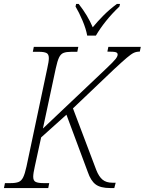

<svg xmlns="http://www.w3.org/2000/svg" viewBox="-37 -951 732 971"><path d="M-17 0 -12 -25H18Q42 -25 56.5 -30.5Q71 -36 80 -54Q89 -72 97 -109L202 -605Q206 -623 208 -635.5Q210 -648 210 -657Q210 -677 198 -683Q186 -689 160 -689H129L134 -714H359L354 -689H323Q299 -689 284.5 -683.5Q270 -678 261.5 -660Q253 -642 245 -605L180 -301L501 -605Q537 -639 547.5 -652.5Q558 -666 558 -675Q558 -684 548.5 -687Q539 -690 506 -690L511 -714H675L670 -690Q653 -690 640 -684Q627 -678 604.5 -659Q582 -640 539 -600L332 -403L450 -91Q463 -58 481.5 -42.5Q500 -27 531 -27H548L541 0H520Q471 0 446.5 -18.5Q422 -37 407 -81L299 -371L171 -256L139 -109Q131 -74 131 -57Q131 -37 143.5 -31Q156 -25 182 -25H212L207 0ZM404 -771Q398 -805 380.5 -846.5Q363 -888 345 -918L348 -931H361Q406 -874 432 -813Q455 -841 485 -871.5Q515 -902 554 -931H570L567 -918Q529 -882 499 -844.5Q469 -807 448 -771Z"/></svg>

Font: Noto Serif SemiCondensed ExtraLight
Style: Italic
Weight: 200
Width: 4
Italic angle: -12°
Designer: Monotype Design Team
Foundry: Monotype Imaging Inc.
Version: Version 2.013